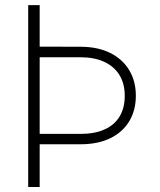

<svg xmlns="http://www.w3.org/2000/svg" viewBox="-20 -748 640 768"><path d="M92.8 -727.5H138.7V0H92.8ZM116.2 -561.5 301.8 -561Q370.6 -561 420.4 -536.4Q470.2 -511.7 496.8 -467.5Q523.4 -423.3 523.4 -365.2Q523.4 -307.1 497.1 -263.2Q470.7 -219.2 421.1 -195.1Q371.6 -170.9 301.8 -170.9H116.2V-212.4H301.8Q358.4 -212.4 398.2 -230.2Q438 -248 458.5 -282.2Q479 -316.4 479 -364.7Q479 -413.1 458 -447.5Q437 -481.9 397.2 -500.5Q357.4 -519 301.8 -519H116.2Z"/></svg>

Font: Inter 16pt ExtraLight
Style: Regular
Weight: 250
Version: Version 4.001;git-66647c0bb